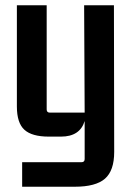

<svg xmlns="http://www.w3.org/2000/svg" viewBox="-20 -510 504 728"><path d="M289 105Q301 105 301 93V-51Q283 8 211 8H165Q101 8 72.5 -18Q44 -44 44 -106V-490H157V-95Q157 -83 169 -83H301L299 -490H412L413 66Q413 137 378 167.5Q343 198 264 198H64V105Z"/></svg>

Font: Gemunu Libre
Style: Bold
Weight: 700
Designer: Puspanada Ekanayake, Sola Matas, Pathum Egodawatta, Kosala Senevirathne
Foundry: mooniak
Version: Version 1.100